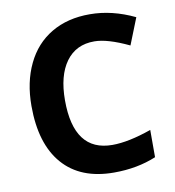

<svg xmlns="http://www.w3.org/2000/svg" viewBox="-82 -797 801 880"><g transform="rotate(-10 318.5 -357.0)"><path d="M393.1 -598.1Q307.6 -598.6 260.7 -534.2Q213.9 -469.7 213.9 -355Q213.9 -116.2 393.1 -116.2Q468.3 -116.2 575.2 -153.8V-26.9Q487.3 9.8 378.9 9.8Q223.1 9.8 140.6 -85Q58.1 -179.7 58.1 -356Q58.1 -466.8 98.6 -550.8Q138.7 -634.8 214.8 -679.7Q291 -724.6 394 -724.1Q497.1 -724.1 602.1 -673.8L553.2 -550.8Q453.6 -598.1 393.1 -598.1Z"/></g></svg>

Font: OpenSans-Bold
Style: Bold
Weight: 700
Foundry: Ascender Corporation
Version: Version 1.10